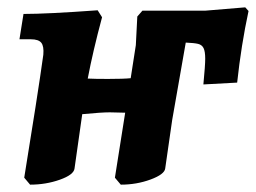

<svg xmlns="http://www.w3.org/2000/svg" viewBox="-20 -495 697 523"><path d="M657 -465Q637 -372 626 -270L534 -265Q539 -317 539 -335Q539 -355 534.5 -364Q530 -373 519.5 -375.5Q509 -378 486 -379L449 -168L430 -36Q428 -20 390 -6Q352 8 309 8L293 -11L321 -188L279 -189Q256 -189 204 -184L183 -36Q181 -19 143 -5.5Q105 8 62 8L46 -11Q62 -109 76.5 -202Q91 -295 98 -346Q100 -369 92.5 -378.5Q85 -388 64 -388H33L44 -457Q109 -457 246 -467L258 -448Q233 -355 219 -281Q238 -280 274 -280Q317 -280 336 -282L350 -372L354 -450L368 -466H540L648 -475Z"/></svg>

Font: Alegreya ExtraBold
Style: Italic
Weight: 800
Italic angle: -7°
Designer: Juan Pablo del Peral
Foundry: Huerta Tipografica
Version: Version 2.007; ttfautohint (v1.6)